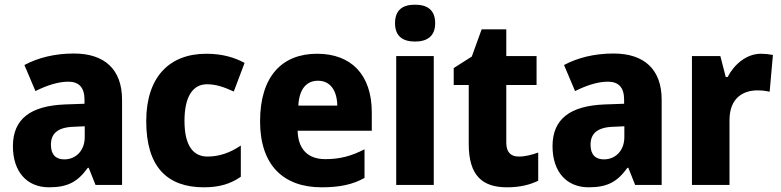

<svg xmlns="http://www.w3.org/2000/svg" viewBox="-20 -788 3326 818"><path d="M295 -560C213 -560 142 -542 84 -511L131 -400C181 -425 229 -440 271 -440C316 -440 340 -416 340 -363V-346L256 -343C111 -337 35 -282 35 -165C35 -57 94 10 189 10C271 10 312 -15 354 -73H358L387 0H500V-363C500 -493 425 -560 295 -560ZM296 -248 341 -250V-204C341 -146 303 -109 254 -109C219 -109 197 -128 197 -171C197 -218 224 -246 296 -248Z M849 10C915 10 963 -5 1006 -35V-168C962 -138 915 -121 864 -121C802 -121 766 -169 766 -273C766 -376 801 -429 862 -429C900 -429 935 -417 976 -398L1022 -520C978 -544 925 -559 859 -559C701 -559 603 -459 603 -272C603 -77 692 10 849 10Z M1331 -559C1181 -559 1088 -462 1088 -271C1088 -84 1188 10 1350 10C1428 10 1483 -2 1533 -30V-152C1477 -123 1428 -110 1366 -110C1290 -110 1250 -154 1248 -231H1564V-309C1564 -470 1476 -559 1331 -559ZM1335 -444C1388 -444 1416 -401 1417 -338H1251C1255 -412 1288 -444 1335 -444Z M1748 -768C1697 -768 1663 -747 1663 -689C1663 -632 1698 -611 1748 -611C1798 -611 1834 -632 1834 -689C1834 -747 1799 -768 1748 -768ZM1828 -549H1668V0H1828Z M2190 -121C2156 -121 2137 -140 2137 -180V-426H2266V-549H2137V-663H2032L1990 -547L1913 -498V-426H1977V-174C1977 -37 2038 10 2140 10C2196 10 2238 -1 2273 -18V-138C2244 -128 2218 -121 2190 -121Z M2594 -560C2512 -560 2441 -542 2383 -511L2430 -400C2480 -425 2528 -440 2570 -440C2615 -440 2639 -416 2639 -363V-346L2555 -343C2410 -337 2334 -282 2334 -165C2334 -57 2393 10 2488 10C2570 10 2611 -15 2653 -73H2657L2686 0H2799V-363C2799 -493 2724 -560 2594 -560ZM2595 -248 2640 -250V-204C2640 -146 2602 -109 2553 -109C2518 -109 2496 -128 2496 -171C2496 -218 2523 -246 2595 -248Z M3222 -559C3159 -559 3107 -512 3080 -460H3072L3049 -549H2928V0H3088V-276C3088 -370 3145 -403 3208 -403C3230 -403 3247 -400 3259 -397L3273 -554C3258 -557 3238 -559 3222 -559Z"/></svg>

Font: Noto Sans Arabic UI SmCn XBd
Style: Regular
Weight: 800
Width: 4
Designer: Monotype Design Team, Nadine Chahine and Nizar Qandah
Foundry: Monotype Imaging Inc.
Version: Version 2.010